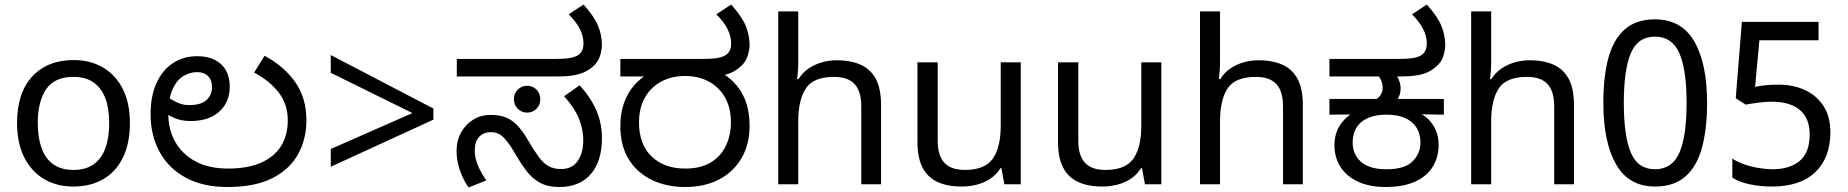

<svg xmlns="http://www.w3.org/2000/svg" viewBox="-20 -810 8122 844"><path d="M551 -269Q551 -180 520.5 -117.5Q490 -55 434 -22.5Q378 10 301 10Q230 10 174.5 -22.5Q119 -55 87 -117.5Q55 -180 55 -269Q55 -402 122 -474Q189 -546 304 -546Q377 -546 432.5 -513.5Q488 -481 519.5 -419.5Q551 -358 551 -269ZM146 -269Q146 -206 162.5 -159.5Q179 -113 214 -88Q249 -63 303 -63Q357 -63 392 -88Q427 -113 443.5 -159.5Q460 -206 460 -269Q460 -333 443 -378Q426 -423 391.5 -447.5Q357 -472 302 -472Q220 -472 183 -418Q146 -364 146 -269Z M980 12Q872 12 796.5 -29Q721 -70 681.5 -142.5Q642 -215 642 -308Q642 -387 667.5 -444Q693 -501 739.5 -532Q786 -563 847 -563Q892 -563 924 -547Q956 -531 973 -501Q990 -471 990 -429Q990 -386 970.5 -352Q951 -318 912.5 -298Q874 -278 817 -278Q795 -278 776 -282Q757 -286 741.5 -293.5Q726 -301 713 -309L723 -380Q733 -373 746.5 -365.5Q760 -358 776 -353Q792 -348 811 -348Q864 -348 888 -370.5Q912 -393 912 -427Q912 -459 894 -476Q876 -493 847 -493Q814 -493 785 -475Q756 -457 738 -416Q720 -375 720 -306Q720 -241 750 -187Q780 -133 838.5 -101Q897 -69 983 -69Q1067 -69 1125.5 -94Q1184 -119 1214.5 -166.5Q1245 -214 1245 -281Q1245 -352 1205 -403.5Q1165 -455 1097 -491L1143 -565Q1230 -518 1278.5 -448Q1327 -378 1327 -281Q1327 -201 1291.5 -134.5Q1256 -68 1179.5 -28Q1103 12 980 12Z M1434 -155 1793 -313 1434 -490V-568L1885 -333V-284L1434 -77Z M2439 12Q2386 12 2351.5 -8Q2317 -28 2293.5 -59.5Q2270 -91 2250 -125Q2225 -169 2207 -191Q2189 -213 2173.5 -221Q2158 -229 2138 -229Q2104 -229 2085.5 -207.5Q2067 -186 2067 -148Q2067 -116 2081 -82.5Q2095 -49 2118 -17L2040 14Q2017 -18 2002 -60.5Q1987 -103 1987 -146Q1987 -192 2007 -228Q2027 -264 2061 -284.5Q2095 -305 2137 -305Q2179 -305 2208 -292Q2237 -279 2259.5 -253Q2282 -227 2305 -187Q2328 -148 2347.5 -121Q2367 -94 2390 -80.5Q2413 -67 2446 -67Q2496 -67 2520 -103Q2544 -139 2544 -194Q2544 -239 2526 -286Q2508 -333 2460 -387L2528 -435Q2575 -384 2600.5 -327Q2626 -270 2626 -203Q2626 -101 2577 -44.5Q2528 12 2439 12ZM2297 -315Q2273 -315 2256 -332Q2239 -349 2239 -374Q2239 -399 2256 -416Q2273 -433 2297 -433Q2322 -433 2338.5 -416Q2355 -399 2355 -374Q2355 -349 2338.5 -332Q2322 -315 2297 -315ZM1988 -474V-551H2414Q2468 -551 2490 -556Q2512 -561 2523 -569Q2536 -579 2540.5 -591.5Q2545 -604 2545 -618Q2545 -651 2529 -682.5Q2513 -714 2480 -747L2545 -790Q2592 -738 2609 -696.5Q2626 -655 2626 -612Q2626 -593 2618 -565.5Q2610 -538 2585 -516Q2559 -494 2524.5 -484Q2490 -474 2433 -474Z M2991 12Q2910 12 2845.5 -19Q2781 -50 2744 -109.5Q2707 -169 2707 -255Q2707 -312 2722.5 -356Q2738 -400 2766 -433Q2794 -466 2833 -488L2851 -474H2707V-551H3063Q3117 -551 3139 -556Q3161 -561 3172 -569Q3185 -579 3189.5 -591.5Q3194 -604 3194 -618Q3194 -651 3178 -682.5Q3162 -714 3129 -747L3194 -790Q3241 -738 3258 -696.5Q3275 -655 3275 -612Q3275 -593 3267 -565.5Q3259 -538 3234 -516Q3221 -504 3203 -494.5Q3185 -485 3161 -480L3156 -488Q3194 -464 3220.5 -431.5Q3247 -399 3261 -356Q3275 -313 3275 -255Q3275 -177 3241 -117Q3207 -57 3143.5 -22.5Q3080 12 2991 12ZM2992 -69Q3060 -69 3104.5 -96Q3149 -123 3171 -169.5Q3193 -216 3193 -272Q3193 -337 3166.5 -382.5Q3140 -428 3095 -452Q3050 -476 2993 -476Q2931 -476 2885 -450.5Q2839 -425 2814 -379.5Q2789 -334 2789 -272Q2789 -175 2844.5 -122Q2900 -69 2992 -69Z M3489 -537Q3489 -518 3487.5 -498Q3486 -478 3484 -462H3490Q3507 -490 3533 -508Q3559 -526 3591 -535.5Q3623 -545 3657 -545Q3722 -545 3765.5 -524.5Q3809 -504 3831 -461Q3853 -418 3853 -349V0H3766V-343Q3766 -408 3737 -440Q3708 -472 3646 -472Q3556 -472 3522.5 -421.5Q3489 -371 3489 -277V0H3401V-760H3489Z M4467 -536V0H4395L4382 -71H4378Q4361 -43 4334 -25Q4307 -7 4275 1.5Q4243 10 4208 10Q4144 10 4100.5 -10.5Q4057 -31 4035 -74Q4013 -117 4013 -185V-536H4102V-191Q4102 -127 4131 -95Q4160 -63 4221 -63Q4310 -63 4344.5 -113Q4379 -163 4379 -257V-536Z M5085 -536V0H5013L5000 -71H4996Q4979 -43 4952 -25Q4925 -7 4893 1.5Q4861 10 4826 10Q4762 10 4718.5 -10.5Q4675 -31 4653 -74Q4631 -117 4631 -185V-536H4720V-191Q4720 -127 4749 -95Q4778 -63 4839 -63Q4928 -63 4962.5 -113Q4997 -163 4997 -257V-536Z M5343 -537Q5343 -518 5341.5 -498Q5340 -478 5338 -462H5344Q5361 -490 5387 -508Q5413 -526 5445 -535.5Q5477 -545 5511 -545Q5576 -545 5619.5 -524.5Q5663 -504 5685 -461Q5707 -418 5707 -349V0H5620V-343Q5620 -408 5591 -440Q5562 -472 5500 -472Q5410 -472 5376.5 -421.5Q5343 -371 5343 -277V0H5255V-760H5343Z M6071 12Q6001 12 5950.5 -11Q5900 -34 5873 -75.5Q5846 -117 5846 -172Q5846 -204 5856.5 -232Q5867 -260 5888 -282.5Q5909 -305 5940 -321L5954 -307L5824 -306V-375H6032Q6043 -383 6050.5 -395.5Q6058 -408 6058 -424Q6058 -438 6053.5 -451Q6049 -464 6041 -475L6086 -487L6121 -475Q6129 -462 6133 -448Q6137 -434 6137 -423Q6137 -407 6133.5 -395.5Q6130 -384 6124 -375H6327V-306L6193 -308L6208 -318Q6237 -307 6258.5 -286Q6280 -265 6292 -236.5Q6304 -208 6304 -174Q6304 -119 6278 -77Q6252 -35 6200.5 -11.5Q6149 12 6071 12ZM6075 -66Q6155 -66 6189.5 -100.5Q6224 -135 6224 -184Q6224 -221 6207 -248.5Q6190 -276 6157 -291Q6124 -306 6075 -306Q6025 -306 5991.5 -290.5Q5958 -275 5942 -247.5Q5926 -220 5926 -184Q5926 -131 5963 -98.5Q6000 -66 6075 -66ZM5824 -474V-551H6122Q6176 -551 6198 -556Q6220 -561 6230 -569Q6243 -579 6247.5 -591.5Q6252 -604 6252 -618Q6252 -651 6236 -682.5Q6220 -714 6187 -747L6252 -790Q6299 -738 6316 -696.5Q6333 -655 6333 -612Q6333 -593 6325.5 -565.5Q6318 -538 6292 -516Q6267 -494 6232.5 -484Q6198 -474 6140 -474Z M6535 -537Q6535 -518 6533.5 -498Q6532 -478 6530 -462H6536Q6553 -490 6579 -508Q6605 -526 6637 -535.5Q6669 -545 6703 -545Q6768 -545 6811.5 -524.5Q6855 -504 6877 -461Q6899 -418 6899 -349V0H6812V-343Q6812 -408 6783 -440Q6754 -472 6692 -472Q6602 -472 6568.5 -421.5Q6535 -371 6535 -277V0H6447V-760H6535Z M7255 10Q7140 10 7084 -87.5Q7028 -185 7028 -358Q7028 -474 7050.5 -556Q7073 -638 7123 -681.5Q7173 -725 7255 -725Q7371 -725 7427.5 -628.5Q7484 -532 7484 -358Q7484 -243 7461.5 -160.5Q7439 -78 7388.5 -34Q7338 10 7255 10ZM7255 -66Q7330 -66 7362 -138Q7394 -210 7394 -358Q7394 -504 7362 -576.5Q7330 -649 7255 -649Q7180 -649 7149 -576.5Q7118 -504 7118 -358Q7118 -212 7149 -139Q7180 -66 7255 -66Z M7769 10Q7719 10 7673 0.5Q7627 -9 7595 -29V-113Q7617 -98 7647.5 -87.5Q7678 -77 7711 -71.5Q7744 -66 7771 -66Q7848 -66 7891.5 -103Q7935 -140 7935 -219Q7935 -290 7892 -326.5Q7849 -363 7767 -363Q7741 -363 7707.5 -358.5Q7674 -354 7654 -350L7610 -378L7637 -714H7974V-633H7714L7695 -428Q7711 -432 7738.5 -435Q7766 -438 7797 -438Q7862 -438 7913.5 -414.5Q7965 -391 7995.5 -344.5Q8026 -298 8026 -229Q8026 -117 7960 -53.5Q7894 10 7769 10Z"/></svg>

Font: hexlkannada05
Style: Book
Weight: 400
Designer: Jelle Bosma - Monotype Design Team
Foundry: Monotype Imaging Inc.
Version: Version 2.003